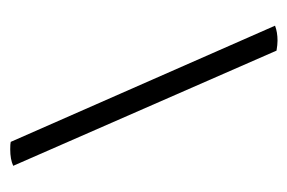

<svg xmlns="http://www.w3.org/2000/svg" viewBox="-116 -442 576 385"><g transform="rotate(90 172.5 -249.0)"><path d="M31 -512Q44 -517 61 -517Q69 -517 81 -515L312 13Q299 19 279 19Q268 19 264 18Z"/></g></svg>

Font: Vollkorn SC
Style: Regular
Weight: 400
Designer: Friedrich Althausen
Foundry: Friedrich Althausen
Version: Version 4.015